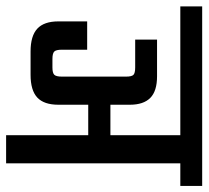

<svg xmlns="http://www.w3.org/2000/svg" viewBox="-66 -620 666 613"><g transform="rotate(90 266.5 -313.0)"><path d="M553.2 -626V-556.2H481V0H391.1V-262.2H293.9V-167Q293.9 -121.1 271 -99.6Q248 -78.1 198.2 -78.1H124Q74.2 -78.1 51 -99.6Q27.8 -121.1 27.8 -167V-258.8H118.2V-178.2Q118.2 -159.7 124 -153.8Q129.9 -147.9 147.9 -147.9H174.8Q192.4 -147.9 198.2 -153.8Q204.1 -159.7 204.1 -178.2V-382.8Q204.1 -400.9 198.5 -406.5Q192.9 -412.1 174.8 -412.1H85.9V-481.9H203.1Q250.5 -481.9 272.2 -460.2Q293.9 -438.5 293.9 -395V-333H391.1V-556.2H-20V-626Z"/></g></svg>

Font: Teko
Style: Regular
Weight: 400
Designer: Manushi Parikh, Jonny Pinhorn
Foundry: Indian Type Foundry
Version: Version 2.000;PS 1.0;hotconv 1.0.79;makeotf.lib2.5.61930